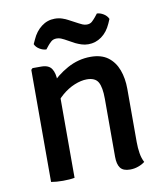

<svg xmlns="http://www.w3.org/2000/svg" viewBox="-80 -757 705 829"><g transform="rotate(-10 273.0 -343.0)"><path d="M123 -498Q155.5 -498 168.2 -478.5Q181 -459 181 -424.5V0Q171 2 157.5 3Q144 4 130 4Q116 4 102.5 3Q89 2 78 0V-491.5L84.5 -498ZM472 -105.5Q472 -79.5 475.8 -56.2Q479.5 -33 489 -15.5Q477.5 -6 460 0.2Q442.5 6.5 424 6.5Q393.5 6.5 381.2 -10Q369 -26.5 369 -59V-313.5Q369 -364 356 -386.8Q343 -409.5 306.5 -409.5Q281.5 -409.5 252.2 -397.5Q223 -385.5 197 -363.2Q171 -341 155 -311.5V-410.5Q188.5 -449 237 -475.8Q285.5 -502.5 339.5 -502.5Q386.5 -502.5 415.5 -480.8Q444.5 -459 458.2 -422Q472 -385 472 -338.5ZM241.5 -596Q236.5 -599 227.5 -602.5Q218.5 -606 209 -606Q193.5 -606 184 -597.2Q174.5 -588.5 169 -581.5L157.5 -567Q142.5 -567.5 127.8 -576.5Q113 -585.5 107.5 -599L116.5 -618.5Q131 -651.5 157 -671.5Q183 -691.5 215.5 -691.5Q233 -691.5 247.8 -686.5Q262.5 -681.5 271.5 -676.5L315 -653.5Q320.5 -650.5 329.5 -646.5Q338.5 -642.5 348.5 -642.5Q363 -642.5 371.8 -650.8Q380.5 -659 387.5 -667.5L399 -682Q413.5 -681.5 428 -672.5Q442.5 -663.5 448.5 -649.5L440 -630Q424.5 -595 398.2 -576.2Q372 -557.5 340.5 -557.5Q324.5 -557.5 310.2 -562.2Q296 -567 284.5 -572.5Z"/></g></svg>

Font: Signika
Style: Regular
Weight: 400
Designer: Anna Giedry
Foundry: Anna Giedry
Version: Version 2.001